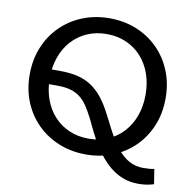

<svg xmlns="http://www.w3.org/2000/svg" viewBox="-88 -788 989 990"><g transform="rotate(10 407.0 -292.5)"><path d="M697.9 115Q643.9 115 595.9 90.7Q547.8 66.4 506 16.5Q464.2 -33.5 425.8 -110.8L395.8 -173.1Q377.8 -208.8 360.5 -234.7Q343.1 -260.6 321.9 -277.3Q300.6 -294 271.8 -302.5Q243 -311 201.7 -311H138.8V-388.1H201.7Q251 -388.1 290.7 -379.4Q330.4 -370.6 363.6 -349.7Q396.7 -328.8 425.2 -293.3Q453.7 -257.7 480.5 -204.2L511.7 -143.3Q542.8 -82.5 573.4 -44Q603.9 -5.5 637.6 12.3Q671.3 30.1 710.6 30.1Q728.7 30.1 743.4 28.8Q758 27.5 768.3 25L780.6 103Q771.4 106 758.6 108.9Q745.8 111.8 730.4 113.4Q715 115 697.9 115ZM407.5 13Q332 13 267.1 -12.9Q202.2 -38.8 153.7 -86.3Q105.2 -133.7 78.1 -199.1Q51 -264.5 51 -343Q51 -422 78.1 -487.4Q105.2 -552.9 153.7 -600.5Q202.2 -648.2 267.1 -674.1Q332 -700 407.5 -700Q482.7 -700 547.3 -674.1Q611.9 -648.2 660.1 -600.5Q708.3 -552.9 735.4 -487.4Q762.5 -422 762.5 -343Q762.5 -264.5 735.4 -199.1Q708.3 -133.7 660.1 -86.3Q611.9 -38.8 547.3 -12.9Q482.7 13 407.5 13ZM407 -69.7Q462.9 -69.7 508.8 -90Q554.8 -110.3 588.1 -146.8Q621.4 -183.3 639.5 -233.4Q657.5 -283.5 657.5 -343Q657.5 -403.6 639.5 -453.9Q621.4 -504.3 588.1 -540.8Q554.8 -577.3 508.8 -597.3Q462.9 -617.3 407 -617.3Q350.7 -617.3 304.7 -597Q258.7 -576.7 225.4 -540.2Q192.1 -503.7 174.1 -453.4Q156 -403.1 156 -343Q156 -282.9 174.1 -232.8Q192.1 -182.7 225.4 -146.2Q258.7 -109.7 304.7 -89.7Q350.7 -69.7 407 -69.7Z"/></g></svg>

Font: BioRhyme ExtraBold
Style: Regular
Weight: 800
Designer: Aoife Mooney
Foundry: Aoife Mooney Type
Version: Version 1.600;gftools[0.9.33]